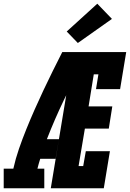

<svg xmlns="http://www.w3.org/2000/svg" viewBox="-63 -1016 701 1036"><path d="M-43 0V-106H9Q21 -160 39.5 -213.5Q58 -267 79.5 -320Q101 -373 124 -425Q147 -477 171.5 -529Q196 -581 221.5 -632.5Q247 -684 273 -735H333L329 -711L388 -686Q333 -583 282.5 -478Q232 -373 190 -265H255L237 -159H154Q150 -146 146 -132.5Q142 -119 139 -106H176V0ZM211 0 333 -735H618L585 -535H455L468 -615H443L415 -442H543L524 -322H395L361 -120H386L400 -200H530L497 0ZM357 -784 297 -846 462 -996 541 -914Z"/></svg>

Font: Iosevka Curly Slab HvEx
Style: Italic
Weight: 900
Width: 7
Italic angle: -9°
Monospace: yes
Designer: Belleve Invis
Foundry: Belleve Invis
Version: Version 11.1.0; ttfautohint (v1.8.3)